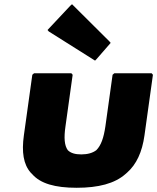

<svg xmlns="http://www.w3.org/2000/svg" viewBox="-20 -867 744 909"><path d="M141 -520 133 -513 93 -226C82 -147 91 -89 125 -50L132 -43C171 2 240 22 343 22C446 22 523 2 574 -43L582 -50C626 -89 653 -147 664 -226L704 -513L698 -520H521L513 -513L479 -269C471 -215 459 -179 436 -156C419 -143 395 -136 365 -136C336 -136 315 -142 301 -156C285 -178 282 -214 290 -269L324 -513L318 -520ZM321 -847 313 -840 205 -725 211 -718 430 -580 437 -587 504 -664 498 -671Z"/></svg>

Font: Hussar Woodtype
Style: BlkObl
Weight: 900
Foundry: Cannot Into Space Fonts
Version: Version 1.07